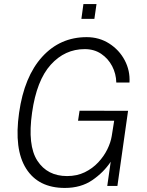

<svg xmlns="http://www.w3.org/2000/svg" viewBox="-20 -916 726 946"><path d="M299.5 10Q169 10 108.8 -85.2Q48.5 -180.5 74 -360Q99.5 -539 187.8 -636Q276 -733 407 -733Q469 -733 518.2 -701.5Q567.5 -670 594.5 -619Q621.5 -568 618 -509.5H553Q552 -553 532.5 -590.2Q513 -627.5 478.5 -650.8Q444 -674 397.5 -674Q299.5 -674 230 -597Q160.5 -520 138 -361Q115 -199.5 164.2 -124Q213.5 -48.5 310.5 -48.5Q359 -48.5 397.5 -67.2Q436 -86 464 -116Q492 -146 508.8 -180.2Q525.5 -214.5 530.5 -245.5L542.5 -321H364.5L372 -370.5L611 -370L558.5 0H508.5L525.5 -119Q490.5 -66.5 434.5 -28.2Q378.5 10 299.5 10ZM381 -823 391 -896H455.5L445 -823Z"/></svg>

Font: Public Sans ExtraLight
Style: Italic
Weight: 200
Italic angle: -8°
Designer: The Public Sans project authors (U.S. Web Design System). Libre Franklin designed by Pablo Impallari and Rodrigo Fuenzal
Version: Version 1.007; ttfautohint (v1.8.1) -l 8 -r 50 -G 200 -x 14 